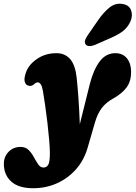

<svg xmlns="http://www.w3.org/2000/svg" viewBox="-122 -755 720 1020"><path d="M355 -308Q374.5 -384.5 407.5 -428.5Q440.5 -472.5 490.5 -472.5Q530.5 -472.5 552.5 -445Q574.5 -417.5 574.5 -373Q574.5 -323.5 550.8 -291Q527 -258.5 480 -232Q441.5 -211 418.8 -181.2Q396 -151.5 382 -103L343.5 30Q324 97 281.2 145Q238.5 193 180 219Q121.5 245 54.5 245Q-23 245 -62.2 209.5Q-101.5 174 -101.5 115.5Q-101.5 77.5 -76.5 51.5Q-51.5 25.5 -12.5 25.5Q14 25.5 30.2 42Q46.5 58.5 58.2 80.2Q70 102 81.2 118.5Q92.5 135 109 135Q126 135 134.5 119.8Q143 104.5 143 59Q143 31.5 139.2 -11.8Q135.5 -55 129.8 -104Q124 -153 117.5 -198.2Q111 -243.5 105.5 -274.5Q101.5 -297.5 94.2 -307.5Q87 -317.5 79 -317.5Q69 -317.5 59 -307.5Q44 -293.5 24.5 -301.5Q13.5 -306 9.2 -321.8Q5 -337.5 15 -367.5Q28.5 -410 73.5 -441.2Q118.5 -472.5 178 -472.5Q222.5 -472.5 250 -441.8Q277.5 -411 285 -344.5Q290.5 -294 295 -229.8Q299.5 -165.5 302 -95ZM398 -646Q428 -690 460.2 -715.5Q492.5 -741 531.5 -733.5Q564.5 -727.5 574.5 -700Q584.5 -672.5 571 -641.5Q558 -612 533.8 -592Q509.5 -572 464.5 -552.5L382.5 -516.5Q367 -510 352.8 -510.2Q338.5 -510.5 332.5 -520Q325.5 -531 331 -544Q336.5 -557 346.5 -571.5Z"/></svg>

Font: Fraunces 72pt SuperSoft Black
Style: Italic
Weight: 900
Italic angle: -16°
Version: Version 1.000;[b76b70a41]